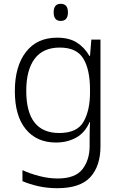

<svg xmlns="http://www.w3.org/2000/svg" viewBox="-20 -740 640 1009"><path d="M337 -675Q337 -720 299 -720Q262 -720 262 -675Q262 -630 299 -630Q337 -630 337 -675ZM118 -263Q118 -372 162 -431Q206 -490 294 -490Q383 -490 418 -432Q453 -374 453 -269V-253Q453 -161 419.5 -101Q386 -41 291 -41Q118 -41 118 -263ZM508 29V-532H460L453 -446H450Q424 -491 383.5 -516.5Q343 -542 280 -542Q174 -542 116 -466.5Q58 -391 58 -261Q58 -131 115.5 -61Q173 9 274 9Q334 9 380.5 -17Q427 -43 451 -99H453Q452 -82 451.5 -57.5Q451 -33 451 -11V27Q451 101 413 149.5Q375 198 283 198Q236 198 186 185Q136 172 98 154V212Q135 228 181.5 238.5Q228 249 281 249Q402 249 455 190.5Q508 132 508 29Z"/></svg>

Font: Noto Sans Mono UI Light
Style: Regular
Weight: 300
Designer: Monotype Design team
Foundry: Monotype Imaging Inc.
Version: 1.000